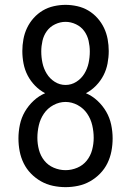

<svg xmlns="http://www.w3.org/2000/svg" viewBox="-20 -763 540 791"><path d="M250 8Q224 8 198 2.5Q172 -3 149 -16Q126 -29 107.5 -48Q89 -67 77.5 -90.5Q66 -114 61 -140Q56 -166 56 -193Q56 -221 62 -249.5Q68 -278 82.5 -303Q97 -328 118.5 -348Q140 -368 166 -379Q143 -391 124.5 -410Q106 -429 94 -452Q82 -475 77 -501Q72 -527 72 -553Q72 -577 76.5 -601.5Q81 -626 91.5 -648Q102 -670 118.5 -688.5Q135 -707 156 -719.5Q177 -732 201.5 -737.5Q226 -743 250 -743Q274 -743 298.5 -737.5Q323 -732 344 -719.5Q365 -707 381.5 -688.5Q398 -670 408.5 -648Q419 -626 423.5 -601.5Q428 -577 428 -553Q428 -527 423 -501Q418 -475 406 -452Q394 -429 375.5 -410Q357 -391 334 -379Q360 -368 381.5 -348Q403 -328 417.5 -303Q432 -278 438 -249.5Q444 -221 444 -193Q444 -166 439 -140Q434 -114 422.5 -90.5Q411 -67 392.5 -48Q374 -29 351 -16Q328 -3 302 2.5Q276 8 250 8ZM250 -413Q274 -413 294.5 -426Q315 -439 327.5 -459.5Q340 -480 345 -503.5Q350 -527 350 -551Q350 -573 345 -595Q340 -617 327 -635Q314 -653 293 -663Q272 -673 250 -673Q228 -673 207 -663Q186 -653 173 -635Q160 -617 155 -595Q150 -573 150 -551Q150 -527 155 -503.5Q160 -480 172.5 -459.5Q185 -439 205.5 -426Q226 -413 250 -413ZM250 -62Q275 -62 298.5 -72Q322 -82 337.5 -101.5Q353 -121 359.5 -145.5Q366 -170 366 -195Q366 -221 360 -247Q354 -273 339 -295Q324 -317 300 -330Q276 -343 250 -343Q224 -343 200 -330Q176 -317 161 -295Q146 -273 140 -247Q134 -221 134 -195Q134 -170 140.5 -145.5Q147 -121 162.5 -101.5Q178 -82 201.5 -72Q225 -62 250 -62Z"/></svg>

Font: Moesevka
Style: Regular
Weight: 400
Monospace: yes
Designer: Belleve Invis
Foundry: Belleve Invis
Version: Version 32.5.0; ttfautohint (v1.8.4)